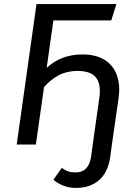

<svg xmlns="http://www.w3.org/2000/svg" viewBox="-20 -709 641 942"><path d="M565 -268Q565 -254 561 -222L529 0L521 60Q510 137 466 175Q422 213 353 213Q290 213 242 173L283 115Q301 127 315 132Q329 137 351 137Q415 137 427 60L435 0L467 -227Q470 -247 470 -262Q470 -312 443.5 -336.5Q417 -361 360 -361Q309 -361 269.5 -340.5Q230 -320 196 -282L156 0H62L159 -689H551L526 -609H242L209 -376Q280 -442 385 -442Q471 -442 518 -396Q565 -350 565 -268Z"/></svg>

Font: FiraGO
Style: Italic
Weight: 400
Italic angle: -8°
Designer: bBox Type GmbH
Foundry: bBox Type GmbH
Version: Version 1.001